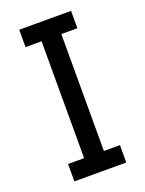

<svg xmlns="http://www.w3.org/2000/svg" viewBox="-133 -756 622 821"><g transform="rotate(-20 178.0 -345.0)"><path d="M60 0V-79H133V-611H60V-690H296V-611H223V-79H296V0Z"/></g></svg>

Font: Radio Canada Condensed
Style: Regular
Weight: 400
Width: 3
Designer: Charles Daoud, Etienne Aubert Bonn, Alexandre Saumier Demers, Jacques Le Bailly
Foundry: Radio-Canada
Version: Version 2.104; ttfautohint (v1.8.4.7-5d5b);gftools[0.9.28.de